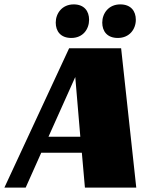

<svg xmlns="http://www.w3.org/2000/svg" viewBox="-67 -855 689 875"><path d="M485 -635H248L-47 0H50L121 -159H306L320 0H554ZM276 -504 299 -232H154ZM269 -835C216 -835 187 -794 187 -752C187 -713 209 -682 258 -682C311 -682 339 -722 339 -765C339 -804 317 -835 269 -835ZM481 -835C428 -835 399 -794 399 -752C399 -713 421 -682 470 -682C523 -682 552 -722 552 -765C552 -804 530 -835 481 -835Z"/></svg>

Font: Racing Sans One
Style: Regular
Weight: 400
Designer: Pablo Impallari, Rodrigo Fuenzalida
Foundry: Pablo Impallari, Rodrigo Fuenzalida
Version: Version 1.001